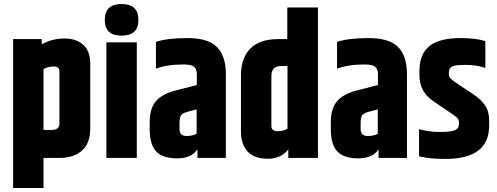

<svg xmlns="http://www.w3.org/2000/svg" viewBox="-20 -784 2468 953"><path d="M275 -430Q275 -454 246.5 -454Q218 -454 196 -441V-139H236Q275 -139 275 -171ZM187 -564Q240 -593 299.5 -593Q359 -593 393.5 -561.5Q428 -530 428 -467V-147Q428 -72 386.5 -36Q345 0 275 0H196V149H45V-590H187Z M583.5 -607Q500 -607 500 -685.5Q500 -764 583.5 -764Q667 -764 667 -685.5Q667 -607 583.5 -607ZM508 -574H659V0H508Z M871 -171V-143Q871 -109 906 -109Q936 -109 956 -120V-241L910 -229Q885 -222 878 -211Q871 -200 871 -171ZM754 -576Q809 -595 911 -595Q1013 -595 1057 -550.5Q1101 -506 1101 -416V0H960V-43Q931 2 859 2Q787 2 755 -32.5Q723 -67 723 -143V-177Q723 -244 752.5 -280Q782 -316 848 -334L957 -362V-417Q956 -443 942 -453.5Q928 -464 891 -464Q808 -464 754 -443Z M1407 -456H1374Q1327 -456 1327 -406V-159Q1327 -133 1357 -133Q1387 -133 1407 -145ZM1406 -747H1558V0H1411V-42Q1375 4 1308.5 4Q1242 4 1209 -32Q1176 -68 1176 -132V-411Q1176 -495 1222 -542.5Q1268 -590 1362 -590H1406Z M1770 -171V-143Q1770 -109 1805 -109Q1835 -109 1855 -120V-241L1809 -229Q1784 -222 1777 -211Q1770 -200 1770 -171ZM1653 -576Q1708 -595 1810 -595Q1912 -595 1956 -550.5Q2000 -506 2000 -416V0H1859V-43Q1830 2 1758 2Q1686 2 1654 -32.5Q1622 -67 1622 -143V-177Q1622 -244 1651.5 -280Q1681 -316 1747 -334L1856 -362V-417Q1855 -443 1841 -453.5Q1827 -464 1790 -464Q1707 -464 1653 -443Z M2062 -434Q2062 -514 2110.5 -554.5Q2159 -595 2267 -595Q2341 -595 2389 -580V-447Q2344 -462 2290.5 -462Q2237 -462 2222.5 -453Q2208 -444 2208 -424V-416Q2208 -404 2215.5 -395.5Q2223 -387 2248 -370L2329 -316Q2367 -291 2387.5 -261Q2408 -231 2408 -186V-161Q2408 5 2190 5Q2114 5 2060 -8V-143Q2107 -129 2164 -129Q2221 -129 2239.5 -138.5Q2258 -148 2258 -167V-176Q2258 -191 2248 -200Q2236 -212 2133 -280Q2062 -328 2062 -408Z"/></svg>

Font: Khand
Style: Bold
Weight: 700
Designer: Devanagari: Sanchit Sawaria, Jyotish Sonowal; Latin: Satya Rajpurohit
Foundry: Indian Type Foundry
Version: Version 1.101;PS 1.0;hotconv 1.0.78;makeotf.lib2.5.61930; tt